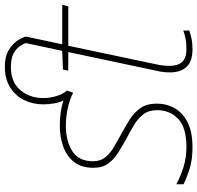

<svg xmlns="http://www.w3.org/2000/svg" viewBox="-31 -774 815 793"><g transform="rotate(-90 376.5 -377.5)"><path d="M164 10Q112 10 73.5 -2.5Q35 -15 12 -27V-57Q42 -40 81.5 -27.5Q121 -15 165 -15Q247 -15 282.5 -49.5Q318 -84 318 -136Q318 -170 301.5 -192Q285 -214 259 -230Q233 -246 204 -261Q171 -279 143 -296.5Q115 -314 97.5 -338Q80 -362 80 -399Q80 -448 103.5 -478.5Q127 -509 167 -523.5Q207 -538 254 -538Q285 -538 311 -534Q337 -530 358 -523Q350 -539 346 -561Q342 -583 342 -606Q342 -649 359.5 -685Q377 -721 412 -743Q447 -765 497 -765Q538 -765 563.5 -750.5Q589 -736 603 -716Q617 -696 622 -678L590 -528H753L747 -503H584L508 -143Q504 -127 502.5 -112Q501 -97 501 -84Q501 -51 517 -33Q533 -15 570 -15Q594 -15 612.5 -18.5Q631 -22 647 -28V-3Q631 2 613 6Q595 10 569 10Q520 10 497 -14.5Q474 -39 474 -82Q474 -95 475.5 -109.5Q477 -124 481 -140L558 -503H481L486 -525L563 -528L595 -678Q591 -691 580.5 -705.5Q570 -720 550 -730Q530 -740 496 -740Q434 -740 401 -701Q368 -662 368 -606Q368 -578 376.5 -551Q385 -524 399 -508L390 -483Q365 -496 328.5 -504.5Q292 -513 253 -513Q191 -513 149 -486.5Q107 -460 107 -401Q107 -371 122.5 -351Q138 -331 163.5 -316Q189 -301 218 -285Q250 -268 279 -249.5Q308 -231 326.5 -205Q345 -179 345 -137Q345 -97 326 -63.5Q307 -30 267.5 -10Q228 10 164 10Z"/></g></svg>

Font: Noto Sans Thin
Style: Italic
Weight: 100
Italic angle: -12°
Designer: Monotype Design Team
Foundry: Monotype Imaging Inc.
Version: Version 2.013; ttfautohint (v1.8.4.7-5d5b)